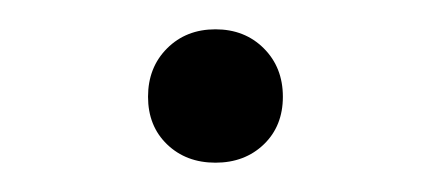

<svg xmlns="http://www.w3.org/2000/svg" viewBox="-20 -298 293 131"><path d="M81 -232Q81 -252 94 -265Q107 -278 127 -278Q147 -278 160 -265Q173 -252 173 -232Q173 -212 160 -199.5Q147 -187 127 -187Q107 -187 94 -199.5Q81 -212 81 -232Z"/></svg>

Font: Ysabeau SC Semilight
Style: Regular
Weight: 300
Designer: Christian Thalmann (Catharsis Fonts)
Version: Version 0.003